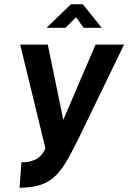

<svg xmlns="http://www.w3.org/2000/svg" viewBox="-20 -710 609 904"><path d="M72 174 81 54Q118 55 147 41Q176 27 194 -11L75 -500H205L278 -146L430 -500H564L356 -70Q325 -7 299.5 38.5Q274 84 245 114Q216 144 175 159Q134 174 72 174ZM199 -579 314 -690H370L459 -579H374L338 -629L288 -579Z"/></svg>

Font: Kulim Park
Style: Bold Italic
Weight: 700
Italic angle: -8°
Designer: Noponies / Dale Sattler
Foundry: Noponies
Version: Version 1.000; ttfautohint (v1.8.3)